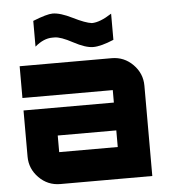

<svg xmlns="http://www.w3.org/2000/svg" viewBox="-56 -870 837 921"><g transform="rotate(-5 362.5 -409.0)"><path d="M495 -580Q555 -580 597.5 -537Q640 -494 640 -435V0H197Q137 0 94.5 -43Q52 -86 52 -145V-367H487V-427H52V-580ZM487 -153V-233H205V-153ZM415 -756Q454 -756 511 -793V-667Q449 -641 412 -641Q375 -641 317.5 -672Q260 -703 231 -703H220Q178 -703 136 -667V-791Q204 -818 231 -818Q268 -818 326 -789Q384 -760 415 -756Z"/></g></svg>

Font: Orbitron
Style: Black
Weight: 900
Designer: Matt McInerney
Foundry: Matt McInerney
Version: 1.000